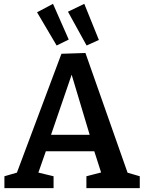

<svg xmlns="http://www.w3.org/2000/svg" viewBox="-20 -980 752 1000"><path d="M652 -59 619 -88 708 -62V0H430V-62L523 -86L511 -68L466 -208L486 -192H208L224 -207L176 -70L172 -83L259 -62V0H3V-62L89 -87L61 -62L300 -700L425 -704ZM240 -261 231 -278H465L453 -258L340 -635L368 -634ZM275 -743 338 -774 256 -960 173 -916ZM431 -743 495 -772 419 -960 334 -919Z"/></svg>

Font: Bitter Thin SemiBold
Style: Regular
Weight: 600
Version: Version 2.002